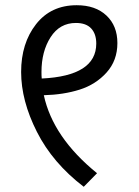

<svg xmlns="http://www.w3.org/2000/svg" viewBox="-20 -705 531 736"><path d="M430 -540Q430 -473 388.5 -427Q347 -381 285.5 -361.5Q224 -342 148 -340Q183 -178 352 -41L301 11Q182 -80 121.5 -199.5Q61 -319 61 -429Q61 -539 118 -612Q175 -685 274 -685Q346 -685 388 -645.5Q430 -606 430 -540ZM140 -404Q349 -414 349 -538Q349 -575 329.5 -596Q310 -617 271 -617Q209 -617 174 -562.5Q139 -508 139 -429Q139 -413 140 -404Z"/></svg>

Font: FiraGO Book
Style: Regular
Weight: 350
Designer: bBox Type
Foundry: bBox Type GmbH
Version: Version 1.001;PS 001.001;hotconv 1.0.88;makeotf.lib2.5.64775